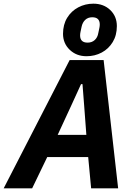

<svg xmlns="http://www.w3.org/2000/svg" viewBox="-55 -1025 733 1045"><path d="M588 0H441L425 -170H202L120 0H-35L324 -698H509ZM415 -291 403 -451 394 -567H386L333 -451L259 -291ZM416 -719Q361 -719 324.5 -754Q288 -789 288 -841Q288 -891 310.5 -928Q333 -965 371 -985Q409 -1005 453 -1005Q509 -1005 545 -970.5Q581 -936 581 -883Q581 -833 558.5 -796Q536 -759 498.5 -739Q461 -719 416 -719ZM422 -793Q445 -793 460.5 -807Q476 -821 480 -845Q484 -864 486 -873.5Q488 -883 488 -892Q488 -911 478 -921Q468 -931 447 -931Q424 -931 409 -917Q394 -903 389 -879Q385 -860 383 -850.5Q381 -841 381 -832Q381 -813 391 -803Q401 -793 422 -793Z"/></svg>

Font: IBM Plex Sans
Style: Italic
Weight: 400
Italic angle: -11.31°
Designer: Mike Abbink, Paul van der Laan, Pieter van Rosmalen
Foundry: Bold Monday
Version: Version 3.201